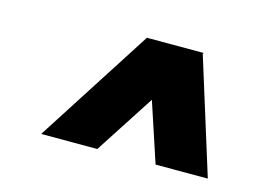

<svg xmlns="http://www.w3.org/2000/svg" viewBox="-56 -798 722 522"><g transform="rotate(15 304.5 -536.5)"><path d="M91 -373 301 -700H461L249 -373ZM413 -373 305 -700H458L560 -373Z"/></g></svg>

Font: Figtree Black
Style: Italic
Weight: 900
Italic angle: -9.5°
Foundry: Erik Kennedy
Version: Version 2.001;gftools[0.9.30]